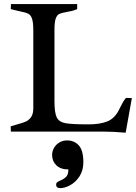

<svg xmlns="http://www.w3.org/2000/svg" viewBox="-20 -656 677 957"><path d="M81.5 -599.1Q48.3 -606.4 33.7 -610.8L34.7 -635.7H364.7V-610.4Q350.6 -604.5 339.4 -601.8Q328.1 -599.1 309.6 -595.7Q286.1 -591.8 274.9 -586.2Q263.7 -580.6 257.6 -563Q251.5 -545.4 251.5 -507.8V-152.3Q251.5 -93.3 262.9 -70.6Q274.4 -47.9 306.2 -42Q337.9 -36.1 422.4 -36.1Q476.1 -36.1 512.9 -50Q549.8 -64 571.8 -106L579.1 -120.6Q586.9 -136.7 593.3 -147.7Q599.6 -158.7 607.9 -168L637.2 -167L606.4 5.4Q541 0 499.5 0H34.2L33.2 -26.4Q40.5 -28.8 64.5 -35.6Q92.3 -43 108.4 -50Q124.5 -57.1 135.3 -73Q146 -88.9 146 -117.2V-504.9Q146 -544.4 139.6 -562.7Q133.3 -581.1 121.1 -587.4Q108.9 -593.8 81.5 -599.1ZM395.5 152.3Q395.5 193.4 376.5 222.7Q357.4 252 330.3 266.8Q303.2 281.7 280.3 281.7Q270.5 281.7 265.1 277.6Q259.8 273.4 259.8 263.2Q259.8 256.3 264.9 252.4Q270 248.5 280.3 244.1Q298.8 236.3 309.8 225.1Q320.8 213.9 320.8 188.5Q282.2 188.5 261 168Q239.7 147.5 239.7 116.2Q239.7 97.7 249.3 81.1Q258.8 64.5 275.9 54.2Q293 43.9 314.5 43.9Q350.1 43.9 372.8 68.8Q395.5 93.8 395.5 152.3Z"/></svg>

Font: Radley
Style: Regular
Weight: 400
Designer: Vernon Adams
Foundry: Vernon Adams
Version: Version 1.003; ttfautohint (v1.6)